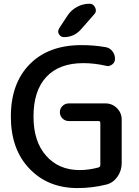

<svg xmlns="http://www.w3.org/2000/svg" viewBox="-20 -1001 733 1010"><path d="M335 -918.9Q354.5 -948.2 385.3 -964.8Q416 -981.4 451.2 -981.4Q471.7 -981.4 480.5 -960.9Q484.4 -953.1 484.4 -946.3Q484.4 -934.6 475.6 -925.8L406.2 -846.7Q370.1 -805.7 316.4 -805.7Q298.8 -805.7 290 -821.3Q286.1 -828.1 286.1 -835Q286.1 -843.8 291 -851.6ZM408.2 -763.7Q474.6 -763.7 536.1 -752.9Q557.6 -749 571.3 -731.4Q585 -713.9 585 -691.4Q585 -672.9 570.3 -662.1Q558.6 -653.3 545.9 -653.3Q542 -653.3 536.1 -655.3Q475.6 -668.9 418 -668.9Q292 -668.9 224.1 -596.7Q156.2 -524.4 156.2 -387.7Q156.2 -256.8 222.7 -181.6Q289.1 -106.4 398.4 -106.4Q448.2 -106.4 498 -120.1Q507.8 -123 507.8 -132.8V-354.5Q507.8 -364.3 498 -364.3H341.8Q322.3 -364.3 308.6 -377.9Q294.9 -391.6 294.9 -410.6Q294.9 -429.7 308.6 -443.4Q322.3 -457 341.8 -457H535.2Q570.3 -457 595.2 -432.1Q620.1 -407.2 620.1 -372.1V-142.6Q620.1 -103.5 598.1 -71.8Q576.2 -40 540 -30.3Q465.8 -11.7 387.7 -11.7Q232.4 -11.7 134.8 -113.8Q37.1 -215.8 37.1 -387.7Q37.1 -562.5 136.2 -663.1Q235.4 -763.7 408.2 -763.7Z"/></svg>

Font: Gen Jyuu GothicX Medium
Style: Regular
Weight: 500
Designer: Ryoko NISHIZUKA (kana &amp; ideographs); Paul D. Hunt (Latin, Greek &amp; Cyrillic); Wenlong ZHANG (bopomofo); Sandoll C
Version: Version 1.058.20140828